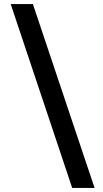

<svg xmlns="http://www.w3.org/2000/svg" viewBox="-20 -822 509 952"><path d="M338 110 33 -802H143L449 110Z"/></svg>

Font: Literata 12pt
Style: Bold Italic
Weight: 700
Italic angle: -2°
Designer: Latin by Veronika Burian and Jose Scaglione. Greek by Irene Vlachou. Cyrillic by Vera Evstafieva
Foundry: TypeTogether
Version: Version 3.002